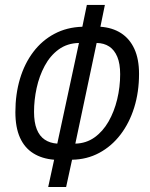

<svg xmlns="http://www.w3.org/2000/svg" viewBox="-20 -744 604 774"><path d="M174.3 9.8 198.2 -100.1Q149.4 -104 114.3 -126Q79.1 -147.9 60.5 -189.2Q42 -230.5 42 -292Q42 -364.3 60.5 -426.3Q79.1 -488.3 114.3 -534.7Q149.4 -581.1 199.5 -607.7Q249.5 -634.3 312 -636.2L330.1 -724.1H402.8L384.8 -636.2Q433.1 -632.8 468 -610.4Q502.9 -587.9 521.7 -546.9Q540.5 -505.9 540.5 -446.3Q540.5 -373 521 -310.5Q501.5 -248 465.6 -201.2Q429.7 -154.3 380.1 -127.7Q330.6 -101.1 270.5 -100.1L246.6 9.8ZM210.9 -165 298.3 -570.8Q251 -569.8 216.6 -544.7Q182.1 -519.5 160.2 -478.5Q138.2 -437.5 127.7 -389.2Q117.2 -340.8 117.2 -293Q117.2 -251 128.2 -223.1Q139.2 -195.3 160.2 -181.2Q181.2 -167 210.9 -165ZM283.7 -165Q327.1 -166 360.8 -189.9Q394.5 -213.9 417.5 -253.9Q440.4 -293.9 452.4 -343.5Q464.4 -393.1 464.4 -444.8Q464.4 -487.3 452.9 -514.9Q441.4 -542.5 420.4 -556.4Q399.4 -570.3 369.6 -570.8Z"/></svg>

Font: Open Sans Condensed
Style: Italic
Weight: 400
Width: 3
Italic angle: -12°
Designer: Monotype Design Team
Foundry: Monotype Imaging Inc.
Version: Version 3.000